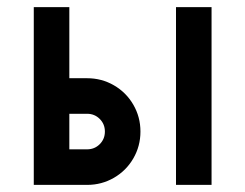

<svg xmlns="http://www.w3.org/2000/svg" viewBox="-20 -520 690 540"><path d="M225 0H75V-500H175V-300H225Q266 -300 300.5 -280Q335 -260 355 -225.5Q375 -191 375 -150Q375 -109 355 -74.5Q335 -40 300.5 -20Q266 0 225 0ZM225 -100Q246 -100 260.5 -114.5Q275 -129 275 -150Q275 -171 260.5 -185.5Q246 -200 225 -200H175V-100ZM475 -500H575V0H475Z"/></svg>

Font: Monoikos Medium
Style: Regular
Weight: 500
Designer: Brian Krent
Version: Version 0.088